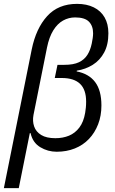

<svg xmlns="http://www.w3.org/2000/svg" viewBox="-24 -772 595 992"><path d="M-4 200 140 -517Q162 -625 219.5 -688.5Q277 -752 374 -752Q424 -752 460.5 -734Q497 -716 516.5 -682Q536 -648 536 -600Q536 -541 514 -500.5Q492 -460 455 -437Q418 -414 373 -407L372 -403Q435 -391 467.5 -348Q500 -305 500 -227Q500 -174 483 -130Q466 -86 435.5 -54Q405 -22 362.5 -5Q320 12 269 12Q223 12 184 -11.5Q145 -35 134 -84H130L73 200ZM259 -369 273 -437H308Q356 -437 384 -450.5Q412 -464 427.5 -488.5Q443 -513 450 -547Q453 -561 455 -575Q457 -589 457 -600Q457 -638 435.5 -660Q414 -682 364 -682Q331 -682 302 -666Q273 -650 251.5 -615.5Q230 -581 219 -527L149 -178Q143 -146 152.5 -118.5Q162 -91 189 -74.5Q216 -58 262 -58Q301 -58 332.5 -71Q364 -84 386 -113Q408 -142 416 -189Q418 -202 419.5 -215.5Q421 -229 421 -247Q421 -309 389.5 -339Q358 -369 295 -369Z"/></svg>

Font: IBM Plex Sans
Style: Italic
Weight: 400
Italic angle: -11.31°
Designer: Mike Abbink, Paul van der Laan, Pieter van Rosmalen
Foundry: Bold Monday
Version: Version 3.201